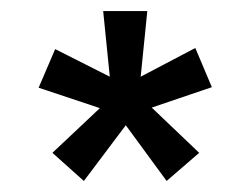

<svg xmlns="http://www.w3.org/2000/svg" viewBox="-20 -724 449 348"><path d="M132 -396 75 -447 161 -528 50 -565 80 -635 179 -585 167 -704H247L235 -585L334 -637L364 -566L255 -529L341 -447L282 -396L208 -497Z"/></svg>

Font: Karla Neue
Style: Bold
Weight: 700
Designer: Jonathan Pinhorn
Foundry: PYRS Fontlab Ltd. / Made with FontLab
Version: Version 1.000;PS 001.001;hotconv 1.0.56